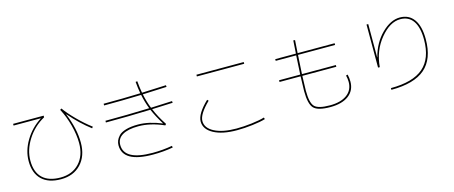

<svg xmlns="http://www.w3.org/2000/svg" viewBox="-48 -1458 5096 2155"><g transform="rotate(-15 2500.0 -380.5)"><path d="M414 -680H100V-700H455V-681Q332 -613 256 -494Q180 -375 180 -250Q180 -117 251.5 -48.5Q323 20 460 20Q596 20 678 -67Q760 -154 760 -300Q760 -396 730.5 -509Q701 -622 651 -715L668 -726Q714 -661 795 -579.5Q876 -498 956 -438L944 -422Q822 -514 705 -649L703 -648Q780 -462 780 -300Q780 -145 693 -52.5Q606 40 460 40Q315 40 237.5 -35Q160 -110 160 -250Q160 -371 229.5 -487Q299 -603 415 -678Z M1725 -269 1726 -271Q1664 -371 1629 -454Q1367 -445 1110 -445V-465Q1362 -465 1621 -474Q1590 -554 1572 -642Q1363 -635 1140 -635V-655Q1362 -655 1568 -662Q1556 -727 1550 -799L1570 -801Q1576 -728 1588 -663Q1727 -668 1869 -675L1871 -655Q1732 -648 1592 -643Q1611 -551 1642 -474Q1725 -477 1889 -485L1891 -465Q1812 -461 1650 -455Q1690 -358 1758 -255L1746 -241Q1590 -310 1450 -310Q1329 -310 1264.5 -271.5Q1200 -233 1200 -160Q1200 20 1530 20Q1648 20 1758 0L1762 20Q1651 40 1530 40Q1180 40 1180 -160Q1180 -188 1190 -214Q1200 -240 1226 -268Q1252 -296 1309.5 -313Q1367 -330 1450 -330Q1576 -330 1725 -269Z M2230 -680V-700H2780V-680ZM2140 -180Q2140 -269 2273 -397L2287 -383Q2160 -259 2160 -180Q2160 -98 2255 -49Q2350 0 2510 0Q2595 0 2688.5 -11.5Q2782 -23 2837 -40L2843 -20Q2787 -3 2691.5 8.5Q2596 20 2510 20Q2341 20 2240.5 -34.5Q2140 -89 2140 -180Z M3130 -620V-640H3370Q3378 -760 3380 -791L3400 -789Q3397 -747 3390 -640H3820V-620H3389Q3377 -420 3376 -400H3770V-380H3375Q3370 -260 3370 -210Q3370 -68 3412 -24Q3454 20 3590 20Q3717 20 3788.5 -33Q3860 -86 3860 -180Q3860 -217 3850 -257L3870 -262Q3880 -221 3880 -180Q3880 -76 3803 -18Q3726 40 3590 40Q3445 40 3397.5 -9.5Q3350 -59 3350 -210Q3350 -260 3355 -380H3110V-400H3356Q3361 -499 3368 -620Z M4240 -364H4242Q4284 -524 4388.5 -627Q4493 -730 4600 -730Q4706 -730 4763 -650Q4820 -570 4820 -420Q4820 -190 4693 -80Q4566 30 4300 30V10Q4556 10 4678 -95Q4800 -200 4800 -420Q4800 -562 4749 -636Q4698 -710 4600 -710Q4480 -710 4368 -574.5Q4256 -439 4240 -249L4220 -250V-750H4240Z"/></g></svg>

Font: M PLUS 1p Thin
Style: Regular
Weight: 250
Version: Version 1.062